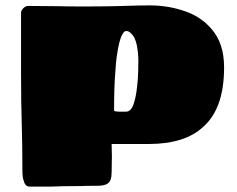

<svg xmlns="http://www.w3.org/2000/svg" viewBox="-20 -693 879 712"><path d="M68 -23Q63 -34 63 -63Q63 -150 61 -218Q58 -316 58 -425V-645Q58 -654 66.5 -662.5Q75 -671 84 -671L199 -670Q231 -669 283 -669Q358 -669 399 -670L436 -671Q496 -673 535 -673Q598 -673 655 -655Q722 -635 764 -586Q811 -533 811 -443Q811 -291 734 -223Q666 -159 531 -159H394Q395 -136 395 -110Q395 -101 394.5 -88.5Q394 -76 394 -55Q394 -22 380 -13Q369 -4 339 -4Q295 -4 278 -3Q209 -3 168 -1H90Q73 -1 68 -23ZM448 -279Q469 -279 479 -319Q487 -346 491 -399Q493 -428 493 -464V-475Q493 -491 488 -523Q484 -541 479 -551.5Q474 -562 466 -569Q458 -578 448 -578Q443 -578 439.5 -574Q436 -570 433 -564Q422 -546 413 -484Q410 -466 408 -430Q403 -375 403 -283Q403 -283 404 -282Q405 -281 408 -280L420 -279Z"/></svg>

Font: Sigmar One
Style: Regular
Weight: 400
Designer: Vernon Adams
Foundry: Vernon Adams
Version: Version 2.000